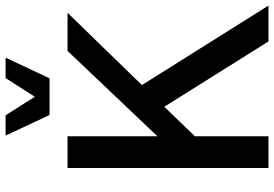

<svg xmlns="http://www.w3.org/2000/svg" viewBox="-166 -809 975 683"><g transform="rotate(-90 321.5 -467.5)"><path d="M65.4 0V-714.8H178.2V-395L481.9 -714.8H617.7L360.4 -450.2L643.1 0H515.6L283.2 -370.6L178.2 -261.7V0ZM253.9 -778.8 180.7 -935.1H252.9L318.8 -831.1L385.3 -935.1H458L384.3 -778.8Z"/></g></svg>

Font: Pontano Sans
Style: Bold
Weight: 700
Designer: Vernon Adams
Foundry: Vernon Adams
Version: Version 2.001